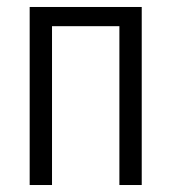

<svg xmlns="http://www.w3.org/2000/svg" viewBox="-20 -530 491 550"><path d="M65 0V-510H386V0H322V-455H129V0Z"/></svg>

Font: Saira Condensed
Style: Regular
Weight: 400
Width: 3
Designer: Hector Gatti with collaboration of the Omnibus-Type team
Foundry: Omnibus-Type
Version: Version 1.101